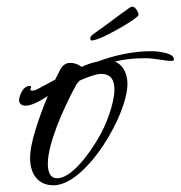

<svg xmlns="http://www.w3.org/2000/svg" viewBox="-20 -583 540 574"><path d="M254 -462C259 -462 266 -464 277 -468C306 -479 391 -527 394 -538C394 -539 394 -540 394 -540C394 -547 384 -563 377 -563C373 -563 371 -563 362 -556C355 -552 276 -492 263 -484C256 -479 251 -475 250 -470C250 -469 250 -468 250 -468C250 -464 251 -462 254 -462ZM140 -29C237 -29 361 -239 361 -332C361 -367 345 -390 324 -399C351 -406 382 -409 415 -409C442 -409 471 -401 492 -401C497 -401 500 -402 500 -405C500 -414 492 -420 477 -424C462 -428 447 -430 432 -430C379 -430 323 -418 272 -399C256 -396 239 -390 224 -383C215 -390 204 -395 189 -395C180 -395 168 -390 160 -375L145 -345C124 -334 106 -324 93 -317C86 -313 80 -312 76 -312C73 -312 71 -313 71 -316C71 -317 71 -319 72 -320C72 -321 73 -322 73 -323C73 -325 72 -326 69 -326C46 -326 37 -292 37 -283C37 -275 43 -267 56 -267C75 -267 100 -281 123 -296C110 -265 98 -233 87 -198C76 -163 70 -134 70 -110C70 -65 92 -29 140 -29ZM151 -50C132 -50 123 -65 123 -94C123 -152 167 -254 205 -324C208 -331 213 -337 218 -342C243 -353 267 -362 282 -362C313 -362 322 -342 322 -315C322 -271 294 -204 278 -177C244 -116 191 -50 151 -50Z"/></svg>

Font: Comforter
Style: Regular
Weight: 400
Designer: Robert E. Leuschke
Foundry: Robert E. Leuschke
Version: Version 1.013; ttfautohint (v1.8.3)